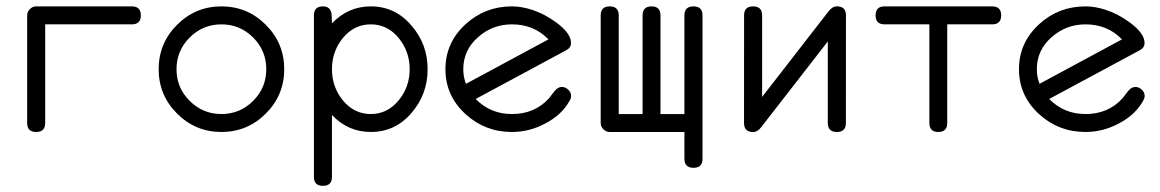

<svg xmlns="http://www.w3.org/2000/svg" viewBox="-20 -420 3690 611"><path d="M428.2 -371.1Q428.2 -342.5 399.7 -342.5H123.8V-28.6Q123.8 0 95 0Q66.4 0 66.4 -28.6V-371.1Q66.4 -382.6 75.1 -391.1Q83.7 -399.7 95 -399.7H399.7Q428.2 -399.7 428.2 -371.1Z M884.5 -199.7Q884.5 -117.2 825.9 -58.6Q767.3 0 684.6 0Q602.1 0 543.5 -58.6Q484.9 -117.2 484.9 -199.7Q484.9 -282.5 543.5 -341.1Q602.1 -399.7 684.6 -399.7Q767.3 -399.7 825.9 -341.1Q884.5 -282.5 884.5 -199.7ZM827.4 -199.7Q827.4 -258.8 785.5 -300.7Q743.7 -342.5 684.6 -342.5Q625.7 -342.5 583.7 -300.7Q541.7 -258.8 541.7 -199.7Q541.7 -140.6 583.7 -98.9Q625.7 -57.1 684.6 -57.1Q743.7 -57.1 785.5 -98.9Q827.4 -140.6 827.4 -199.7Z M1340.8 -199.7Q1340.8 -120.6 1290.3 -61.5Q1238.3 0 1159.9 0Q1087.9 0 1036.4 -54V143.1Q1036.4 171.4 1007.6 171.4Q979 171.4 979 143.1V-371.1Q979 -399.7 1007.6 -399.7Q1028.8 -399.7 1033.9 -381.1Q1036.4 -373.3 1036.4 -345.7Q1087.9 -399.7 1159.9 -399.7Q1238.3 -399.7 1290.3 -337.6Q1340.8 -279.1 1340.8 -199.7ZM1283.7 -199.7Q1283.7 -255.4 1250 -297.4Q1213.9 -342.5 1159.9 -342.5Q1106 -342.5 1069.8 -297.4Q1036.4 -255.4 1036.4 -199.7Q1036.4 -144.3 1069.8 -102.3Q1106 -57.1 1159.9 -57.1Q1213.9 -57.1 1250 -102.3Q1283.7 -144.3 1283.7 -199.7Z M1797.4 -114.7Q1797.4 -107.4 1792.5 -99.1Q1766.8 -53.2 1713.9 -26.4Q1664.3 0 1609.1 0Q1523.7 0 1461.7 -56.6Q1397.5 -115.2 1397.5 -199.7Q1397.5 -284.4 1461.7 -343Q1523.7 -399.7 1609.1 -399.7Q1640.6 -399.7 1674.3 -388.4Q1712.6 -376 1750 -348.6Q1797.1 -314 1797.1 -283.4Q1797.1 -268.1 1782.2 -260.3L1493.7 -105Q1540.8 -57.1 1609.1 -57.1Q1682.6 -57.1 1727.8 -108.2Q1733.4 -115.2 1744.1 -129.3Q1754.9 -143.3 1767.8 -143.3Q1779.1 -143.3 1788.2 -134.8Q1797.4 -126.2 1797.4 -114.7ZM1725.3 -294.7Q1679.2 -342.5 1609.1 -342.5Q1548.1 -342.5 1502.2 -302.5Q1454.3 -261 1454.3 -199.7Q1454.3 -175.3 1462.9 -153.3Z M2215.6 85.4Q2215.6 114 2187 114Q2158 114 2158 85.4V0H1920.2Q1908.9 0 1900.3 -8.5Q1891.6 -17.1 1891.6 -28.6V-371.1Q1891.6 -399.7 1920.2 -399.7Q1949 -399.7 1949 -371.1V-57.1H2024.9V-371.1Q2024.9 -399.7 2053.5 -399.7Q2081.8 -399.7 2081.8 -371.1V-57.1H2158V-371.1Q2158 -399.7 2187 -399.7Q2215.6 -399.7 2215.6 -371.1Z M2672.1 -371.1 2671.9 -28.6Q2671.9 0 2643.3 0Q2614.3 0 2614.3 -28.6V-288.1L2402.1 -14.9Q2390.4 0.2 2376.7 0.2Q2347.7 0.2 2347.7 -28.6L2347.9 -371.1Q2347.9 -399.7 2376.5 -399.7Q2405.3 -399.7 2405.3 -371.1V-111.6L2617.4 -384.8Q2629.4 -399.9 2642.8 -399.9Q2672.1 -399.9 2672.1 -371.1Z M3166 -371.1Q3166 -342.5 3137.5 -342.5H2994.4V-28.6Q2994.4 0 2966.1 0Q2937.5 0 2937.5 -28.6V-342.5H2794.9Q2766.4 -342.5 2766.4 -371.1Q2766.4 -399.7 2794.9 -399.7H3137.5Q3166 -399.7 3166 -371.1Z M3622.6 -114.7Q3622.6 -107.4 3617.7 -99.1Q3592 -53.2 3539.1 -26.4Q3489.5 0 3434.3 0Q3348.9 0 3286.9 -56.6Q3222.7 -115.2 3222.7 -199.7Q3222.7 -284.4 3286.9 -343Q3348.9 -399.7 3434.3 -399.7Q3465.8 -399.7 3499.5 -388.4Q3537.8 -376 3575.2 -348.6Q3622.3 -314 3622.3 -283.4Q3622.3 -268.1 3607.4 -260.3L3318.8 -105Q3366 -57.1 3434.3 -57.1Q3507.8 -57.1 3553 -108.2Q3558.6 -115.2 3569.3 -129.3Q3580.1 -143.3 3593 -143.3Q3604.2 -143.3 3613.4 -134.8Q3622.6 -126.2 3622.6 -114.7ZM3550.5 -294.7Q3504.4 -342.5 3434.3 -342.5Q3373.3 -342.5 3327.4 -302.5Q3279.5 -261 3279.5 -199.7Q3279.5 -175.3 3288.1 -153.3Z"/></svg>

Font: EnergyBar
Style: Regular
Weight: 400
Italic angle: -10°
Version: 1.0 2000-03-28